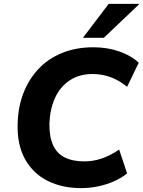

<svg xmlns="http://www.w3.org/2000/svg" viewBox="-20 -960 740 991"><path d="M399 11Q300 11 225 -27Q150 -65 109 -139Q68 -213 71 -321Q73 -407 100.5 -478.5Q128 -550 178 -603.5Q228 -657 300 -686.5Q372 -716 462 -716Q535 -716 597 -694Q659 -672 696 -636L636 -512Q596 -545 551.5 -561.5Q507 -578 458 -578Q389 -578 339.5 -545Q290 -512 264 -454.5Q238 -397 235 -323Q234 -256 253.5 -212Q273 -168 314 -147.5Q355 -127 416 -127Q460 -127 504 -141.5Q548 -156 595 -188L636 -65Q607 -41 568 -24Q529 -7 485.5 2Q442 11 399 11ZM408 -765 541 -940H700L516 -765Z"/></svg>

Font: Nunito Sans 11pt ExtraBold
Style: Italic
Weight: 800
Italic angle: -9°
Version: Version 3.101;gftools[0.9.27]